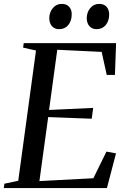

<svg xmlns="http://www.w3.org/2000/svg" viewBox="-32 -964 649 984"><path d="M-12.5 0 -9.5 -22.5 61.5 -37.5 152.5 -705 86.5 -720 89.5 -743H563L557 -580H515L489 -698L261.5 -709L219.5 -400.5L445.5 -411L438 -355.5L215 -364L170 -36L446.5 -50.5L513.5 -187L562.5 -178L516 0ZM270.5 -814.5Q248 -814.5 234.2 -830Q220.5 -845.5 220.5 -872Q221 -901 238.8 -922.5Q256.5 -944 284.5 -944Q310 -944 323 -928.5Q336 -913 335.5 -890.5Q335.5 -857 318 -835.8Q300.5 -814.5 270.5 -814.5ZM462.5 -814.5Q440 -814.5 426.2 -830Q412.5 -845.5 412.5 -872Q413 -901 430.5 -922.5Q448 -944 476 -944Q502 -944 514.8 -928.5Q527.5 -913 527.5 -890.5Q527.5 -857 510 -835.8Q492.5 -814.5 462.5 -814.5Z"/></svg>

Font: Merriweather 120pt
Style: Italic
Weight: 400
Italic angle: -7.8°
Version: Version 2.101